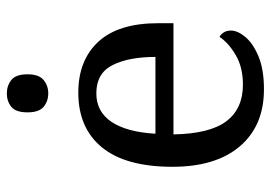

<svg xmlns="http://www.w3.org/2000/svg" viewBox="-138 -662 810 575"><g transform="rotate(-90 267.5 -375.0)"><path d="M287 10Q178 10 116.5 -62Q55 -134 55 -264Q55 -404 113 -475Q171 -546 277 -546Q374 -546 429.5 -486Q485 -426 485 -307V-261H152Q154 -152 191.5 -102.5Q229 -53 301 -53Q353 -53 389.5 -74.5Q426 -96 444 -123Q451 -120 457 -111Q463 -102 463 -89Q463 -69 444 -46Q425 -23 386 -6.5Q347 10 287 10ZM384 -315Q384 -395 359.5 -443.5Q335 -492 275 -492Q220 -492 189.5 -446.5Q159 -401 154 -315ZM275 -636Q251 -636 234.5 -650Q218 -664 218 -698Q218 -733 234.5 -746.5Q251 -760 275 -760Q298 -760 315 -746.5Q332 -733 332 -698Q332 -664 315 -650Q298 -636 275 -636Z"/></g></svg>

Font: Noto Serif Armenian
Style: Regular
Weight: 400
Designer: Monotype Design Team
Foundry: Monotype Imaging Inc.
Version: Version 2.007